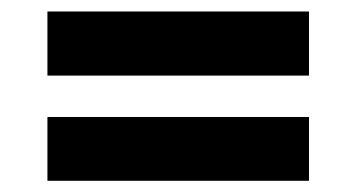

<svg xmlns="http://www.w3.org/2000/svg" viewBox="-20 -503 620 334"><path d="M62.5 -299.5H517.5V-188.5H62.5ZM62.5 -483H517.5V-371.5H62.5Z"/></svg>

Font: Lato 2
Style: Regular
Weight: 900
Designer: Lukasz Dziedzic with Adam Twardoch and Botio Nikoltchev
Foundry: tyPoland Lukasz Dziedzic
Version: Version 2.015; 2015-08-06; http://www.latofonts.com/